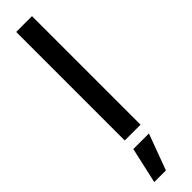

<svg xmlns="http://www.w3.org/2000/svg" viewBox="-335 -700 910 910"><g transform="rotate(-45 120.5 -245.0)"><path d="M173.3 -727.5V0H67.4V-727.5ZM26.9 238.3 67.4 57.6H171.9L105 238.3Z"/></g></svg>

Font: Inter 20pt Medium
Style: Regular
Weight: 500
Version: Version 4.001;git-66647c0bb